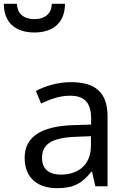

<svg xmlns="http://www.w3.org/2000/svg" viewBox="-83 -975 664 1005"><path d="M97 -805C195 -805 257 -856 257 -955H188C188 -910 159 -875 97 -875C35 -875 6 -910 6 -955H-63C-63 -856 -1 -805 97 -805ZM288 -545C218 -545 152 -524 105 -499L132 -433C176 -454 227 -474 283 -474C353 -474 394 -444 394 -355V-323L303 -320C128 -315 46 -256 46 -149C46 -40 118 10 215 10C305 10 348 -17 395 -76H399L416 0H480V-365C480 -490 418 -545 288 -545ZM314 -259 393 -262V-214C393 -110 325 -61 235 -61C177 -61 137 -88 137 -148C137 -216 180 -254 314 -259Z"/></svg>

Font: Noto Sans Tifinagh Agraw Imazighen
Style: Regular
Weight: 400
Designer: JamraPatel
Foundry: JamraPatel LLC
Version: Version 2.006